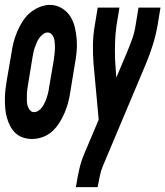

<svg xmlns="http://www.w3.org/2000/svg" viewBox="-38 -561 677 786"><path d="M93 8Q74 8 56 2Q38 -4 25 -16.5Q12 -29 3.5 -45.5Q-5 -62 -10 -80Q-15 -98 -16.5 -117.5Q-18 -137 -18 -156Q-18 -175 -15.5 -195Q-13 -215 -10 -234L9 -344Q12 -366 17.5 -387.5Q23 -409 32 -430.5Q41 -452 53.5 -472Q66 -492 83 -507Q100 -522 122.5 -531.5Q145 -541 166 -541Q192 -541 214 -528Q236 -515 249 -495Q262 -475 268 -450.5Q274 -426 276 -400Q278 -374 275.5 -348Q273 -322 268 -296L250 -186Q247 -164 241.5 -143Q236 -122 227 -100.5Q218 -79 205.5 -59Q193 -39 176 -23.5Q159 -8 137 0Q115 8 93 8ZM101 -102Q111 -102 120.5 -108.5Q130 -115 136 -124.5Q142 -134 146.5 -143.5Q151 -153 154 -163Q157 -173 159.5 -183.5Q162 -194 163 -204L182 -314Q183 -322 184 -330.5Q185 -339 186 -347Q187 -355 187 -363.5Q187 -372 186.5 -380Q186 -388 185 -395.5Q184 -403 180.5 -410.5Q177 -418 171 -423Q165 -428 157 -428Q147 -428 138 -421Q129 -414 122.5 -405Q116 -396 112 -386Q108 -376 104.5 -366.5Q101 -357 99 -346.5Q97 -336 95 -326L77 -216Q76 -208 74.5 -200Q73 -192 72.5 -183.5Q72 -175 72 -167Q72 -159 72 -150.5Q72 -142 73.5 -134.5Q75 -127 78 -120Q81 -113 87 -107.5Q93 -102 101 -102ZM272 205 274 198Q279 165 286.5 132Q294 99 308 66L366 -71L345 -299Q342 -337 342.5 -377Q343 -417 350 -457L362 -530H451L439 -457Q434 -422 433 -387.5Q432 -353 433 -319L438 -243L484 -352Q495 -378 504 -404Q513 -430 517 -457L529 -530H619L607 -457Q600 -417 587.5 -377Q575 -337 559 -299L383 119Q375 138 371 158Q367 178 363 198L362 205Z"/></svg>

Font: Iosevka Curly XBdExObl
Style: Regular
Weight: 800
Width: 7
Italic angle: -9°
Monospace: yes
Designer: Belleve Invis
Foundry: Belleve Invis
Version: Version 11.1.0; ttfautohint (v1.8.3)